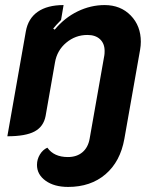

<svg xmlns="http://www.w3.org/2000/svg" viewBox="-20 -529 609 758"><path d="M82 -405Q91 -456 129 -482.5Q167 -509 231 -509L221 -450Q201 -430 190 -416L196 -412Q235 -459 286.5 -484Q338 -509 393 -509Q456 -509 496 -468Q536 -427 536 -364Q536 -349 533 -332L471 19Q455 109 396.5 159Q338 209 249 209Q194 209 160 184.5Q126 160 126 122Q126 100 137.5 81Q149 62 167 54Q193 91 248 91Q283 91 305.5 72Q328 53 334 18L392 -311Q393 -317 393 -328Q393 -357 375 -374Q357 -391 325 -391Q278 -391 241.5 -360.5Q205 -330 197 -282L160 -71Q152 -29 116.5 -10Q81 9 9 9Z"/></svg>

Font: K2D ExtraBold
Style: Italic
Weight: 800
Italic angle: -10°
Designer: Katatrad Aksorn Co.,Ltd.
Foundry: Cadson Demak Co.,Ltd.
Version: Version 1.000; ttfautohint (v1.6)